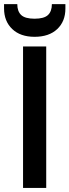

<svg xmlns="http://www.w3.org/2000/svg" viewBox="-38 -923 341 943"><path d="M75.2 0V-694.8H189V0ZM283.2 -880.9Q283.2 -817.9 242.9 -780Q202.6 -742.2 131.8 -742.2Q62 -742.2 22 -780.5Q-18.1 -818.8 -18.1 -881.8V-902.8H46.9Q46.9 -867.2 66.2 -849.1Q85.4 -831.1 131.8 -831.1Q178.2 -831.1 197.5 -849.1Q216.8 -867.2 216.8 -902.8H283.2Z"/></svg>

Font: SVN-Poppins Medium
Style: Regular
Weight: 500
Designer: Ninad Kale (Devanagari), Jonny Pinhorn (Latin)
Foundry: Indian Type Foundry
Version: Version 3.002 2017